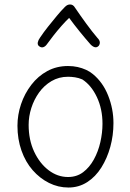

<svg xmlns="http://www.w3.org/2000/svg" viewBox="-20 -837 581 858"><path d="M284 -542Q307 -542 327 -537.5Q347 -533 364.5 -525Q382 -517 395 -506Q440 -469 463.5 -409.5Q487 -350 487 -287Q487 -232 473 -181Q459 -130 433 -88.5Q407 -47 369.5 -23Q332 1 286 1Q240 1 199 -19.5Q158 -40 126 -76.5Q94 -113 76 -164Q58 -215 58 -275Q58 -324 74 -371.5Q90 -419 120 -458Q150 -497 191.5 -519.5Q233 -542 284 -542ZM108 -279Q108 -212 132.5 -159.5Q157 -107 197 -76.5Q237 -46 284 -46Q323 -46 351.5 -67.5Q380 -89 399.5 -124.5Q419 -160 428.5 -202Q438 -244 438 -284Q438 -350 413 -403Q388 -456 348 -482Q332 -489 315.5 -491.5Q299 -494 284 -494Q243 -494 210 -474.5Q177 -455 154.5 -423.5Q132 -392 120 -354.5Q108 -317 108 -279ZM191 -641Q183 -629 173 -626Q163 -623 153 -632Q147 -638 149 -648Q151 -658 159 -669Q175 -693 194.5 -717.5Q214 -742 233.5 -765.5Q253 -789 270 -806Q276 -812 281.5 -814.5Q287 -817 293 -817Q300 -817 305.5 -813.5Q311 -810 315 -803Q338 -769 365 -732Q392 -695 415 -668Q425 -658 426 -649Q427 -640 421 -632Q413 -624 404 -626Q395 -628 385 -638Q362 -664 336.5 -695.5Q311 -727 289 -757Q275 -744 255.5 -722Q236 -700 218.5 -677.5Q201 -655 191 -641Z"/></svg>

Font: Playpen Sans ExtraLight
Style: Regular
Weight: 250
Designer: Laura Meseguer, Veronika Burian, José Scaglione
Foundry: TypeTogether
Version: Version 1.001